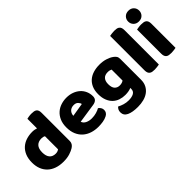

<svg xmlns="http://www.w3.org/2000/svg" viewBox="-12 -1409 2288 2288"><g transform="rotate(-45 1132.0 -265.0)"><path d="M31 -243Q31 -309 51 -357.5Q71 -406 106.5 -438Q142 -470 189.5 -485.5Q237 -501 292 -501Q312 -501 331 -497.5Q350 -494 362 -489V-651Q372 -654 394 -657.5Q416 -661 439 -661Q461 -661 478.5 -658Q496 -655 508 -646Q520 -637 526 -621.5Q532 -606 532 -581V-107Q532 -60 488 -32Q459 -13 413 1.5Q367 16 307 16Q242 16 190.5 -2Q139 -20 103.5 -54Q68 -88 49.5 -135.5Q31 -183 31 -243ZM315 -368Q261 -368 232 -337Q203 -306 203 -243Q203 -181 230 -149.5Q257 -118 308 -118Q326 -118 340.5 -123.5Q355 -129 363 -136V-356Q343 -368 315 -368Z M895 16Q836 16 785.5 -0.5Q735 -17 697.5 -50Q660 -83 638.5 -133Q617 -183 617 -250Q617 -316 638.5 -363.5Q660 -411 695 -441.5Q730 -472 775 -486.5Q820 -501 867 -501Q920 -501 963.5 -485Q1007 -469 1038.5 -441Q1070 -413 1087.5 -374Q1105 -335 1105 -289Q1105 -255 1086 -237Q1067 -219 1033 -214L786 -177Q797 -144 831 -127.5Q865 -111 909 -111Q950 -111 986.5 -121.5Q1023 -132 1046 -146Q1062 -136 1073 -118Q1084 -100 1084 -80Q1084 -35 1042 -13Q1010 4 970 10Q930 16 895 16ZM867 -377Q843 -377 825.5 -369Q808 -361 797 -348.5Q786 -336 780.5 -320.5Q775 -305 774 -289L945 -317Q942 -337 923 -357Q904 -377 867 -377Z M1424 -501Q1481 -501 1527.5 -486.5Q1574 -472 1606 -449Q1626 -435 1637.5 -418Q1649 -401 1649 -374V-24Q1649 29 1629 67.5Q1609 106 1574.5 131.5Q1540 157 1493.5 169Q1447 181 1394 181Q1303 181 1251 156.5Q1199 132 1199 77Q1199 54 1208.5 36.5Q1218 19 1230 10Q1259 26 1295.5 37Q1332 48 1371 48Q1425 48 1457 30Q1489 12 1489 -28V-44Q1448 -26 1389 -26Q1344 -26 1303.5 -39.5Q1263 -53 1232.5 -81.5Q1202 -110 1183.5 -155Q1165 -200 1165 -262Q1165 -323 1184.5 -368Q1204 -413 1238.5 -442.5Q1273 -472 1320.5 -486.5Q1368 -501 1424 -501ZM1486 -356Q1479 -360 1465.5 -364Q1452 -368 1432 -368Q1383 -368 1358.5 -340.5Q1334 -313 1334 -262Q1334 -204 1358.5 -178.5Q1383 -153 1421 -153Q1462 -153 1486 -172Z M1927 -1Q1916 1 1894.5 4.5Q1873 8 1851 8Q1829 8 1811.5 5Q1794 2 1782 -7Q1770 -16 1763.5 -31.5Q1757 -47 1757 -72V-652Q1768 -654 1789.5 -657.5Q1811 -661 1833 -661Q1855 -661 1872.5 -658Q1890 -655 1902 -646Q1914 -637 1920.5 -621.5Q1927 -606 1927 -581Z M2030 -621Q2030 -659 2055.5 -685Q2081 -711 2123 -711Q2165 -711 2190.5 -685Q2216 -659 2216 -621Q2216 -583 2190.5 -557Q2165 -531 2123 -531Q2081 -531 2055.5 -557Q2030 -583 2030 -621ZM2208 -1Q2197 1 2175.5 4.5Q2154 8 2132 8Q2110 8 2092.5 5Q2075 2 2063 -7Q2051 -16 2044.5 -31.5Q2038 -47 2038 -72V-479Q2049 -481 2070.5 -484.5Q2092 -488 2114 -488Q2136 -488 2153.5 -485Q2171 -482 2183 -473Q2195 -464 2201.5 -448.5Q2208 -433 2208 -408Z"/></g></svg>

Font: Baloo Tammudu
Style: Regular
Weight: 400
Designer: Omkar Shende and Ek Type
Foundry: Ek Type
Version: Version 1.007;PS 1.000;hotconv 1.0.88;makeotf.lib2.5.647800